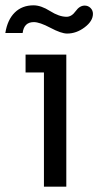

<svg xmlns="http://www.w3.org/2000/svg" viewBox="-53 -701 369 721"><path d="M296 -649Q296 -622 265 -598.5Q234 -575 199 -575Q177 -575 136.5 -596.5Q96 -618 74 -618Q37 -618 32 -577H-33Q-25 -627 2.5 -654Q30 -681 73 -681Q101 -681 135 -659.5Q169 -638 197 -638Q216 -638 231 -659Q246 -680 265 -680Q278 -680 287 -671Q296 -662 296 -649ZM112 0V-429H43V-496H196V0Z"/></svg>

Font: Atkinson Hyperlegible Pro
Style: Regular
Weight: 400
Designer: Elliott Scott, Megan Eiswerth, Linus Boman, Theodore Petrosky, Jacob Perez
Foundry: Braille Institute
Version: Version 1.5.1